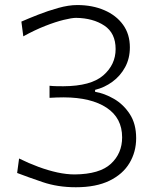

<svg xmlns="http://www.w3.org/2000/svg" viewBox="-20 -747 628 776"><path d="M286.6 9.8Q213.4 9.8 152.3 -11Q91.3 -31.7 49.3 -47.9L57.1 -106.4Q96.7 -86.9 135.7 -72.5Q174.8 -58.1 211.9 -50Q249 -42 282.2 -42Q382.8 -43 428.2 -85Q473.6 -127 473.6 -191.9Q473.6 -270 411.1 -311.5Q348.6 -353 237.8 -353.5Q223.6 -353.5 209 -353Q194.3 -352.5 180.2 -351.6V-400.4Q194.3 -398.9 208.3 -398.7Q222.2 -398.4 235.8 -398.4Q347.7 -398.9 397.5 -442.4Q447.3 -485.8 447.3 -548.8Q447.3 -613.3 401.6 -643.6Q356 -673.8 287.6 -674.8Q270.5 -674.8 237.5 -666.7Q204.6 -658.7 162.4 -642.1Q120.1 -625.5 74.2 -600.1L66.4 -659.7Q94.2 -671.9 133.8 -687.5Q173.3 -703.1 215.3 -714.8Q257.3 -726.6 292 -726.6Q353.5 -726.6 401.6 -705.8Q449.7 -685.1 477.3 -647Q504.9 -608.9 504.9 -555.7Q504.9 -510.7 485.6 -475.3Q466.3 -439.9 434.3 -416.5Q402.3 -393.1 364.3 -383.8V-376Q402.3 -369.6 440.7 -347.4Q479 -325.2 504.6 -285.9Q530.3 -246.6 530.3 -188.5Q530.3 -133.3 503.4 -88.1Q476.6 -43 422.4 -16.6Q368.2 9.8 286.6 9.8Z"/></svg>

Font: Pinar-VF
Style: Regular
Weight: 300
Designer: Amin Abedi
Version: Version 3.0